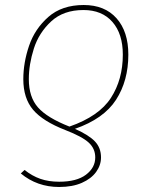

<svg xmlns="http://www.w3.org/2000/svg" viewBox="-20 -549 598 766"><path d="M63 143 78 129Q108 153 141 164.5Q174 176 216 176Q286 176 323 148Q360 120 360 79Q360 44 334 20Q308 -4 241 -30Q151 -65 112 -111Q73 -157 73 -233Q73 -299 96 -366.5Q119 -434 173 -481.5Q227 -529 314 -529Q398 -529 445 -476Q492 -423 492 -331Q492 -227 443 -151Q394 -75 279 -35Q335 -10 359 15.5Q383 41 383 79Q383 110 363.5 137Q344 164 306.5 180.5Q269 197 216 197Q128 197 63 143ZM470 -331Q470 -414 428.5 -461.5Q387 -509 313 -509Q233 -509 184 -463.5Q135 -418 115 -355Q95 -292 95 -233Q95 -162 131.5 -120.5Q168 -79 257 -44Q375 -85 422.5 -158.5Q470 -232 470 -331Z"/></svg>

Font: Fira Sans Thin
Style: Italic
Weight: 250
Italic angle: -8°
Designer: Carrois Corporate & Edenspiekermann AG
Foundry: Carrois Corporate GbR & Edenspiekermann AG
Version: Version 4.203